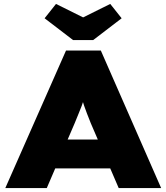

<svg xmlns="http://www.w3.org/2000/svg" viewBox="-20 -957 847 977"><path d="M7 0 316 -700H493L800 0H584L442 -330Q431 -358 422.5 -379.5Q414 -401 407.5 -420.5Q401 -440 395 -460.5Q389 -481 383 -506H421Q416 -480 409.5 -459Q403 -438 396 -419Q389 -400 380 -379Q371 -358 360 -330L218 0ZM158 -100 223 -247H586L632 -100ZM352 -753 207 -864 265 -937 418 -861H388L541 -937L599 -864L454 -753Z"/></svg>

Font: Lexend Exa Black
Style: Regular
Weight: 900
Designer: Bonnie Shaver-Troup, Thomas Jockin
Foundry: Lexend
Version: Version 1.007